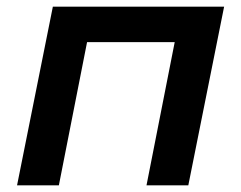

<svg xmlns="http://www.w3.org/2000/svg" viewBox="-20 -554 721 574"><path d="M31 0 138 -534H650L543 0H418L508 -457L531 -428H210L246 -457L156 0Z"/></svg>

Font: MOST Montserrat SemiBold
Style: Italic
Weight: 600
Italic angle: -11.3°
Designer: Julieta Ulanovsky
Foundry: Julieta Ulanovsky
Version: Version 8.000;March 11, 2024;FontCreator 15.0.0.2926 64-bit